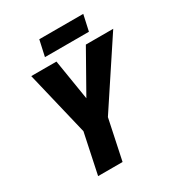

<svg xmlns="http://www.w3.org/2000/svg" viewBox="-204 -1011 1058 1142"><g transform="rotate(-30 325.0 -440.0)"><path d="M134 0 192 -275 87 -714H260L305 -436L462 -714H650L360 -275L302 0ZM214 -771 238 -880H540L516 -771Z"/></g></svg>

Font: Noto Sans Disp ExtBd
Style: Italic
Weight: 800
Italic angle: -12°
Designer: Monotype Design Team
Foundry: Monotype Imaging Inc.
Version: Version 2.000;GOOG;noto-source:20170915:90ef993387c0